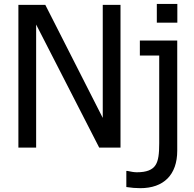

<svg xmlns="http://www.w3.org/2000/svg" viewBox="-20 -752 989 978"><path d="M593.8 -727.1H503.4V-151.4L210.9 -727.1H73.7V0H164.1V-627L485.4 0H593.8ZM883.3 -731.9H778.8V-636.7H883.3ZM882.8 -545.4H692.4V-469.2H791V-22C791 32.7 786.6 65.9 772.9 87.9C757.3 113.3 726.6 125.5 677.2 125.5C664.1 125.5 647.9 123 628.9 118.7H623.5V200.7C648.4 204.6 671.9 206.5 694.8 206.5C813.5 206.5 882.8 138.7 882.8 15.6Z"/></svg>

Font: SG Kara Light
Style: Regular
Weight: 400
Designer: Damoon Khanjanzadeh
Version: Version 1.000